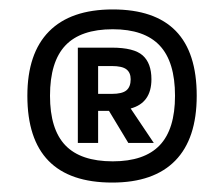

<svg xmlns="http://www.w3.org/2000/svg" viewBox="-20 -657 475 407"><path d="M397 -454Q397 -363 351.5 -316.5Q306 -270 218 -270Q128 -270 83 -316Q38 -362 38 -454Q38 -544 84 -590.5Q130 -637 219 -637Q308 -637 352.5 -591.5Q397 -546 397 -454ZM351 -454Q351 -526 318.5 -560.5Q286 -595 219 -595Q151 -595 118.5 -560.5Q86 -526 86 -454Q86 -383 118.5 -349Q151 -315 219 -315Q286 -315 318.5 -349Q351 -383 351 -454ZM188 -422V-354H145V-556H217Q264 -556 282.5 -539.5Q301 -523 301 -489Q301 -464 290 -448.5Q279 -433 257 -427L306 -354H252L211 -422ZM257 -489Q257 -503 248 -510Q239 -517 217 -517H188V-458H217Q239 -458 248 -465.5Q257 -473 257 -489Z"/></svg>

Font: Blinker
Style: Regular
Weight: 400
Designer: Juergen Huber
Foundry: supertype
Version: Version 1.017;hotconv 1.0.117;makeotfexe 2.5.65602